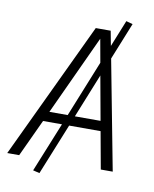

<svg xmlns="http://www.w3.org/2000/svg" viewBox="-111 -813 762 950"><g transform="rotate(10 270.5 -337.5)"><path d="M415 -187H257L153 70L120 62L221 -187H126L39 0H-21L303 -685H378L392 -611L446 -745L479 -736L404 -550L509 0H449ZM241 -237 355 -520 334 -637 149 -237ZM406 -237 366 -458 277 -237Z"/></g></svg>

Font: Fira Sans Light
Style: Italic
Weight: 300
Italic angle: -8°
Designer: bBox Type GmbH & Carrois Corporate GbR & Edenspiekermann AG
Foundry: bBox Type GmbH & Carrois Corporate GbR & Edenspiekermann AG
Version: Version 4.301